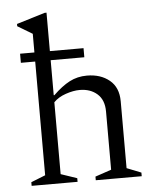

<svg xmlns="http://www.w3.org/2000/svg" viewBox="-53 -795 681 841"><g transform="rotate(-5 287.0 -375.0)"><path d="M183 -40 254 -16V0H52V-16L115 -41V-541H52V-581H115V-663L50 -702V-712L175 -750H183V-581H331V-541H183V-387H186Q224 -424 258.5 -442Q293 -460 335 -460Q395 -460 434 -428Q473 -396 473 -335V-41L536 -16V0H334V-16L405 -40V-296Q405 -347 375 -373.5Q345 -400 298 -400Q270 -400 236.5 -388.5Q203 -377 183 -356Z"/></g></svg>

Font: Spectral Light
Style: Regular
Weight: 300
Designer: Jean-Baptiste Levee
Foundry: Production Type
Version: Version 2.001